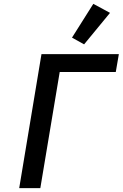

<svg xmlns="http://www.w3.org/2000/svg" viewBox="-20 -980 640 1000"><path d="M80 0H190L291 -605H583L599 -698H196ZM553 -913 466 -960 355 -784 418 -749Z"/></svg>

Font: IBM Mono Medium
Style: Italic
Weight: 500
Italic angle: -9°
Monospace: yes
Designer: Mike Abbink, Paul van der Laan, Pieter van Rosmalen
Foundry: Bold Monday
Version: Version 2.3